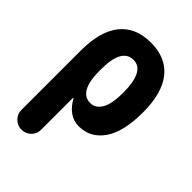

<svg xmlns="http://www.w3.org/2000/svg" viewBox="-220 -625 940 940"><g transform="rotate(45 250.0 -155.0)"><path d="M254.9 -110.4Q290 -110.4 311.5 -146.5Q333 -182.6 333 -259.8Q333 -410.2 254.9 -410.2Q174.8 -410.2 174.8 -264.6V-254.9Q174.8 -110.4 254.9 -110.4ZM469.7 -259.8Q469.7 -127 422.4 -58.6Q375 9.8 294.9 9.8Q224.6 9.8 179.7 -69.3Q179.7 -70.3 177.7 -70.3Q176.8 -70.3 176.8 -69.3V152.3Q176.8 180.7 156.7 200.2Q136.7 219.7 108.4 219.7Q80.1 219.7 60.1 199.7Q40 179.7 40 152.3V-259.8Q40 -393.6 95.2 -461.9Q150.4 -530.3 255.4 -530.3Q360.4 -530.3 415 -461.9Q469.7 -393.6 469.7 -259.8Z"/></g></svg>

Font: Rounded-X Mgen+ 1m bold
Style: Bold
Weight: 700
Designer: [Source Han Sans]
Ryoko NISHIZUKA  (kana & ideographs); Paul D. Hunt (Latin, Greek & Cyrillic); Wenlong ZHANG  (bopomofo
Version: Version 1.059.20150602